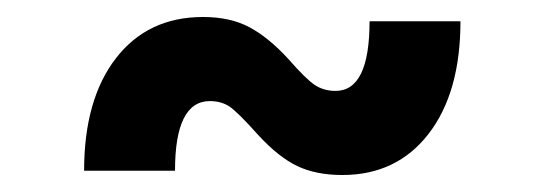

<svg xmlns="http://www.w3.org/2000/svg" viewBox="-20 -446 640 226"><path d="M383 -240Q352 -240 330 -250.5Q308 -261 284 -287Q259 -315 249.5 -321Q240 -327 227 -327Q186 -327 186 -245H79Q79 -329 116.5 -377.5Q154 -426 219 -426Q251 -426 273.5 -414Q296 -402 319 -377Q340 -353 350.5 -346Q361 -339 375 -339Q415 -339 415 -421H522Q522 -337 484.5 -288.5Q447 -240 383 -240Z"/></svg>

Font: Geist Mono
Style: Bold
Weight: 700
Monospace: yes
Designer: Basement.studio, Andrés Briganti, Mateo Zaragoza
Foundry: Basement.studio, Vercel, Andrés Briganti, Guido Ferreyra, Mateo Zaragoza
Version: Version 1.500; ttfautohint (v1.8.4.7-5d5b)